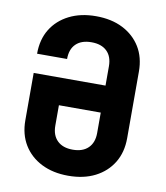

<svg xmlns="http://www.w3.org/2000/svg" viewBox="-84 -810 767 889"><g transform="rotate(10 300.0 -365.0)"><path d="M296.1 10Q224.4 10 170.4 -17.2Q116.5 -44.4 86.6 -93.4Q56.8 -142.4 56.8 -208.5V-431.1H394.5V-521.7Q394.5 -567.9 368.7 -592.7Q343 -617.5 296.2 -617.5Q249.3 -617.5 223.6 -592.7Q197.8 -567.9 197.8 -521.5H56.8Q56.8 -588.6 86.6 -637.1Q116.5 -685.6 170.4 -712.8Q224.4 -740 296.1 -740Q368.9 -740 422.4 -712.8Q475.8 -685.6 505.7 -637.1Q535.5 -588.6 535.5 -521.5V-208.5Q535.5 -142.4 505.7 -93.4Q475.8 -44.4 422.4 -17.2Q368.9 10 296.1 10ZM296.2 -112.5Q343 -112.5 368.7 -137.7Q394.5 -162.9 394.5 -208.2V-304.1H197.8V-208.2Q197.8 -162.9 223.6 -137.7Q249.3 -112.5 296.2 -112.5Z"/></g></svg>

Font: JetBrains Mono
Style: Regular
Weight: 400
Monospace: yes
Designer: Philipp Nurullin, Konstantin Bulenkov
Foundry: JetBrains
Version: Version 2.305